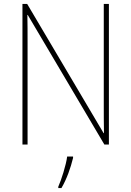

<svg xmlns="http://www.w3.org/2000/svg" viewBox="-20 -734 667 975"><path d="M533 0V-714H507V-200C507 -160 507 -107 508 -58H506L118 -714H94V0H120V-519C120 -573 120 -612 119 -658H121L510 0ZM351 68V61H321C316 103 291 181 276 214V221H292C319 175 339 118 351 68Z"/></svg>

Font: Noto Sans Ethiopic SemiCondensed Thin
Style: Regular
Weight: 100
Width: 4
Designer: Monotype Design Team
Foundry: Monotype Imaging Inc.
Version: Version 2.102